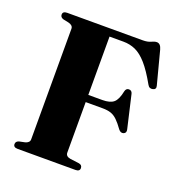

<svg xmlns="http://www.w3.org/2000/svg" viewBox="-130 -822 859 928"><g transform="rotate(20 299.5 -357.5)"><path d="M452 -700Q477 -700 492.5 -707.5Q508 -715 519.5 -715Q539 -715 546.5 -686.5L591 -516.5Q596 -498 576.5 -494.5Q569.5 -493 563 -495.8Q556.5 -498.5 551.5 -507.5Q517 -569 487.5 -602.5Q458 -636 429 -649Q400 -662 366.5 -662H295V-362H367.5Q407 -362 425.2 -377.8Q443.5 -393.5 452.5 -438.5Q456.5 -454 470 -454.5Q485.5 -455 489.5 -438.5L528.5 -270Q533 -252 518.5 -246.5Q504 -241.5 492.5 -256.5Q473.5 -283 458 -298Q442.5 -313 425 -319Q407.5 -325 382 -325H295V-65.5Q295 -46 319 -42L365 -36Q382.5 -33 382.5 -17Q382.5 0 360.5 0H63.5Q41 0 41 -17Q41 -31 57 -36L85.5 -42Q109 -48 109 -65.5V-634.5Q109 -652 85.5 -658L57 -664Q41 -669 41 -683Q41 -700 63.5 -700Z"/></g></svg>

Font: Fraunces 72pt
Style: Bold
Weight: 700
Version: Version 1.000;[b76b70a41]